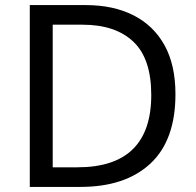

<svg xmlns="http://www.w3.org/2000/svg" viewBox="-20 -734 770 754"><path d="M669 -364Q669 -183 570.5 -91.5Q472 0 296 0H97V-714H317Q425 -714 504 -674Q583 -634 626 -556.5Q669 -479 669 -364ZM574 -361Q574 -504 503.5 -570.5Q433 -637 304 -637H187V-77H284Q574 -77 574 -361Z"/></svg>

Font: Noto Sans Pahawh Hmong
Style: Regular
Weight: 400
Designer: Monotype Design Team
Foundry: Monotype Imaging Inc.
Version: Version 2.001; ttfautohint (v1.8.4.7-5d5b)